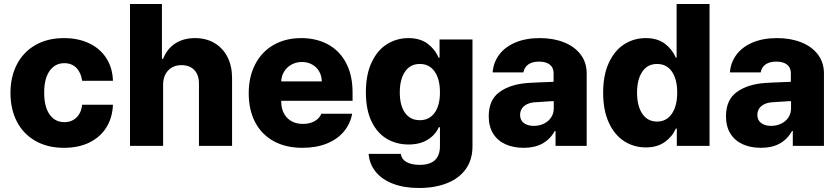

<svg xmlns="http://www.w3.org/2000/svg" viewBox="-20 -727 4175 957"><path d="M32.2 -263.7Q32.2 -344.7 64.5 -406.5Q96.7 -468.3 157 -502.7Q217.3 -537.1 298.8 -537.1Q370.6 -537.1 425.3 -510.7Q480 -484.4 510.5 -436.3Q541 -388.2 543 -324.2H389.6Q383.8 -365.2 360.6 -388.7Q337.4 -412.1 300.8 -412.1Q254.4 -412.1 227.3 -373.8Q200.2 -335.4 200.2 -265.6Q200.2 -194.8 227.1 -156.5Q253.9 -118.2 300.8 -118.2Q336.9 -118.2 360.8 -140.9Q384.8 -163.6 389.6 -205.1H543Q540.5 -140.6 510.3 -92Q480 -43.5 425.8 -16.8Q371.6 9.8 298.8 9.8Q216.8 9.8 156.5 -24.7Q96.2 -59.1 64.2 -120.8Q32.2 -182.6 32.2 -263.7Z M793 0H627.9V-707H787.1V-433.6H793Q811.5 -482.4 852.5 -509.8Q893.6 -537.1 952.1 -537.1Q1007.3 -537.1 1049.1 -512.5Q1090.8 -487.8 1113.8 -442.9Q1136.7 -397.9 1136.7 -337.9V0H971.7V-306.6Q972.7 -351.6 949.5 -377Q926.3 -402.3 884.8 -402.3Q843.3 -402.3 818.1 -375.7Q793 -349.1 793 -303.7Z M1219.7 -262.7Q1219.7 -344.2 1252 -406.5Q1284.2 -468.8 1343.5 -502.9Q1402.8 -537.1 1481.4 -537.1Q1556.6 -537.1 1614.5 -505.9Q1672.4 -474.6 1704.8 -413.6Q1737.3 -352.5 1737.3 -266.6V-224.6H1381.8V-221.7Q1381.8 -170.4 1411.1 -139.9Q1440.4 -109.4 1490.2 -109.4Q1523.4 -109.4 1547.6 -122.8Q1571.8 -136.2 1582 -160.2H1735.4Q1725.6 -108.4 1692.9 -70.1Q1660.2 -31.7 1607.7 -11Q1555.2 9.8 1487.3 9.8Q1404.8 9.8 1344.5 -23.2Q1284.2 -56.2 1252 -117.4Q1219.7 -178.7 1219.7 -262.7ZM1584 -321.3Q1583.5 -349.1 1570.8 -371.1Q1558.1 -393.1 1535.6 -405.5Q1513.2 -418 1485.4 -418Q1456.5 -418 1433.3 -405.3Q1410.2 -392.6 1396.5 -370.6Q1382.8 -348.6 1381.8 -321.3Z M1817.4 40H1977.5Q1982.4 67.9 2007.3 81.3Q2032.2 94.7 2072.3 94.7Q2172.9 94.7 2172.9 1V-92.8H2167Q2150.4 -54.7 2111.8 -30.8Q2073.2 -6.8 2016.6 -6.8Q1956.1 -6.8 1908 -35.2Q1859.9 -63.5 1831.8 -121.8Q1803.7 -180.2 1803.7 -266.6Q1803.7 -355.5 1832.5 -416.5Q1861.3 -477.5 1909.7 -507.3Q1958 -537.1 2015.6 -537.1Q2074.2 -537.1 2111.6 -509Q2148.9 -481 2166 -439.5H2170.9V-530.3H2335V2.9Q2335 68.8 2301.8 115.5Q2268.6 162.1 2208.3 186Q2147.9 210 2068.4 210Q1993.7 210 1938.5 188.7Q1883.3 167.5 1852.3 128.9Q1821.3 90.3 1817.4 40ZM2172.9 -266.6Q2172.9 -332.5 2146.5 -370.4Q2120.1 -408.2 2072.3 -408.2Q2024.9 -408.2 1998.8 -369.9Q1972.7 -331.5 1972.7 -266.6Q1972.7 -201.2 1998.8 -164.6Q2024.9 -127.9 2072.3 -127.9Q2119.6 -127.9 2146.2 -164.6Q2172.9 -201.2 2172.9 -266.6Z M2612.3 -313.5Q2656.2 -316.4 2719.7 -318.4Q2727.5 -319.3 2739.3 -319.3V-362.3Q2739.3 -390.1 2720.2 -405Q2701.2 -419.9 2667 -419.9Q2633.8 -419.9 2613.8 -406.2Q2593.8 -392.6 2588.9 -366.2H2435.5Q2439 -414.1 2467 -452.9Q2495.1 -491.7 2547.1 -514.4Q2599.1 -537.1 2670.9 -537.1Q2737.3 -537.1 2790.3 -516.4Q2843.3 -495.6 2873.8 -455.8Q2904.3 -416 2904.3 -360.4V0H2749V-74.2H2745.1Q2722.7 -33.2 2684.1 -11.7Q2645.5 9.8 2590.8 9.8Q2539.1 9.8 2499.8 -7.8Q2460.4 -25.4 2438.2 -60.8Q2416 -96.2 2416 -147.5Q2416 -229.5 2470.2 -268.6Q2524.4 -307.6 2612.3 -313.5ZM2640.6 -99.6Q2668.5 -99.6 2691.4 -110.8Q2714.4 -122.1 2727.5 -142.3Q2740.7 -162.6 2740.2 -188.5V-222.7H2730.5L2639.6 -216.8Q2608.4 -212.9 2590.3 -196.5Q2572.3 -180.2 2572.3 -154.3Q2572.3 -127.9 2591.1 -113.8Q2609.9 -99.6 2640.6 -99.6Z M2986.3 -264.6Q2986.3 -354 3015.4 -415.5Q3044.4 -477.1 3092.5 -507.1Q3140.6 -537.1 3198.2 -537.1Q3256.8 -537.1 3293.7 -509.3Q3330.6 -481.4 3348.6 -439.5H3352.5V-707H3516.6V0H3353.5V-85.9H3348.6Q3330.6 -45.4 3293 -18.8Q3255.4 7.8 3199.2 7.8Q3139.2 7.8 3090.8 -23.4Q3042.5 -54.7 3014.4 -116.2Q2986.3 -177.7 2986.3 -264.6ZM3355.5 -265.6Q3355.5 -332 3329.1 -370.1Q3302.7 -408.2 3254.9 -408.2Q3207.5 -408.2 3181.4 -369.6Q3155.3 -331.1 3155.3 -265.6Q3155.3 -198.7 3181.6 -159.9Q3208 -121.1 3254.9 -121.1Q3302.2 -121.1 3328.9 -160.2Q3355.5 -199.2 3355.5 -265.6Z M3794.9 -313.5Q3838.9 -316.4 3902.3 -318.4Q3910.2 -319.3 3921.9 -319.3V-362.3Q3921.9 -390.1 3902.8 -405Q3883.8 -419.9 3849.6 -419.9Q3816.4 -419.9 3796.4 -406.2Q3776.4 -392.6 3771.5 -366.2H3618.2Q3621.6 -414.1 3649.7 -452.9Q3677.7 -491.7 3729.7 -514.4Q3781.7 -537.1 3853.5 -537.1Q3919.9 -537.1 3972.9 -516.4Q4025.9 -495.6 4056.4 -455.8Q4086.9 -416 4086.9 -360.4V0H3931.6V-74.2H3927.7Q3905.3 -33.2 3866.7 -11.7Q3828.1 9.8 3773.4 9.8Q3721.7 9.8 3682.4 -7.8Q3643.1 -25.4 3620.8 -60.8Q3598.6 -96.2 3598.6 -147.5Q3598.6 -229.5 3652.8 -268.6Q3707 -307.6 3794.9 -313.5ZM3823.2 -99.6Q3851.1 -99.6 3874 -110.8Q3897 -122.1 3910.2 -142.3Q3923.3 -162.6 3922.9 -188.5V-222.7H3913.1L3822.3 -216.8Q3791 -212.9 3772.9 -196.5Q3754.9 -180.2 3754.9 -154.3Q3754.9 -127.9 3773.7 -113.8Q3792.5 -99.6 3823.2 -99.6Z"/></svg>

Font: WEMIX Pretendard ExtraBold
Style: Regular
Weight: 800
Designer: Base glyphs from Inter by Rasmus Andersson; Hangeul glyphs from Noto Sans CJK(Source Han Sans) by Jang Soo-young and Kan
Foundry: Kil Hyung-jin
Version: Version 1.000